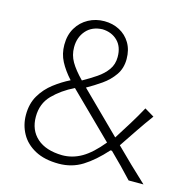

<svg xmlns="http://www.w3.org/2000/svg" viewBox="-110 -853 958 970"><g transform="rotate(15 369.5 -368.5)"><path d="M280.8 9.8Q206.5 9.8 156.7 -17.1Q106.9 -43.9 82.3 -88.6Q57.6 -133.3 57.6 -186.5Q57.6 -245.1 83 -288.1Q108.4 -331.1 148.2 -361.6Q188 -392.1 230.5 -413.1Q194.3 -453.1 173.8 -492.2Q153.3 -531.2 153.3 -578.6Q153.3 -629.9 175.8 -667.2Q198.2 -704.6 236.1 -725.1Q273.9 -745.6 319.3 -745.6Q362.8 -745.6 398.4 -726.8Q434.1 -708 455.1 -672.9Q476.1 -637.7 476.1 -589.4Q476.1 -541 451.4 -505.6Q426.8 -470.2 389.6 -444.3Q352.5 -418.5 314.9 -397.5L522.9 -192.4Q552.2 -238.8 579.6 -282.7Q606.9 -326.7 632.3 -373.5L682.1 -343.8Q648.9 -298.8 618.2 -253.2Q587.4 -207.5 555.7 -160.2Q596.2 -120.1 637.7 -79.8Q679.2 -39.6 722.2 0H644.5Q588.9 -60.1 524.4 -123H516.6Q459.5 -59.1 404.3 -24.7Q349.1 9.8 280.8 9.8ZM285.6 -426.8Q323.2 -447.8 356.2 -470.2Q389.2 -492.7 409.4 -521Q429.7 -549.3 429.7 -587.9Q429.7 -641.6 399.2 -671.6Q368.7 -701.7 320.3 -703.6Q265.6 -701.7 234.9 -666.5Q204.1 -631.3 204.1 -579.1Q204.1 -538.1 224.1 -503.7Q244.1 -469.2 285.6 -426.8ZM489.7 -156.7 261.7 -380.9Q196.8 -349.1 152.6 -304Q108.4 -258.8 108.4 -189.9Q108.4 -120.1 154.5 -78.9Q200.7 -37.6 286.6 -36.1Q340.3 -36.1 388.4 -64Q436.5 -91.8 489.7 -156.7Z"/></g></svg>

Font: Pinar DS1-Light
Style: Regular
Weight: 300
Designer: Amin Abedi
Version: Version 2.000